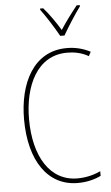

<svg xmlns="http://www.w3.org/2000/svg" viewBox="-63 -1057 600 1041"><g transform="rotate(-5 237.5 -536.0)"><path d="M292 -859H315C341 -904 381 -967 412 -1009V-1016H395C360 -972 330 -932 303 -890C278 -932 243 -982 213 -1016H196V-1009C222 -975 266 -906 292 -859ZM321 -765C356 -765 397 -759 437 -736L449 -759C408 -780 367 -790 321 -790C139 -790 57 -620 57 -425C57 -199 155 -56 318 -56C368 -56 413 -68 444 -84V-109C416 -96 373 -81 318 -81C169 -81 84 -220 84 -424C84 -603 156 -765 321 -765Z"/></g></svg>

Font: Noto Sans Malayalam UI Condensed Thin
Style: Regular
Weight: 100
Width: 3
Designer: Jelle Bosma - Monotype Design Team
Foundry: Monotype Imaging Inc.
Version: Version 2.104